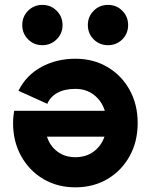

<svg xmlns="http://www.w3.org/2000/svg" viewBox="-20 -764 625 796"><path d="M176.3 -333.5 56.6 -387.7Q88.9 -452.6 151.9 -486.6Q214.8 -520.5 292.5 -520.5Q367.2 -520.5 425.5 -486.1Q483.9 -451.7 517.3 -391.4Q550.8 -331.1 550.8 -253.9Q550.8 -176.8 517.3 -116.5Q483.9 -56.2 425.3 -21.7Q366.7 12.7 292.5 12.7Q218.3 12.7 159.9 -21.7Q101.6 -56.2 67.9 -116.5Q34.2 -176.8 34.2 -253.9Q34.2 -267.1 35.4 -279.8Q36.6 -292.5 38.6 -304.7H414.6Q401.9 -345.2 369.9 -370.4Q337.9 -395.5 292.5 -395.5Q247.1 -395.5 217.3 -378.7Q187.5 -361.8 176.3 -333.5ZM292.5 -112.3Q336.4 -112.3 367.9 -135.3Q399.4 -158.2 413.1 -197.3H174.8Q187.5 -158.2 218.3 -135.3Q249 -112.3 292.5 -112.3ZM344.2 -660.2Q344.2 -695.3 368.4 -719.5Q392.6 -743.7 427.7 -743.7Q462.9 -743.7 487.1 -719.5Q511.2 -695.3 511.2 -660.2Q511.2 -625 487.1 -600.8Q462.9 -576.7 427.7 -576.7Q392.6 -576.7 368.4 -600.8Q344.2 -625 344.2 -660.2ZM72.3 -660.2Q72.3 -695.3 96.4 -719.5Q120.6 -743.7 155.8 -743.7Q190.4 -743.7 214.8 -719.5Q239.3 -695.3 239.3 -660.2Q239.3 -625 214.8 -600.8Q190.4 -576.7 155.8 -576.7Q120.6 -576.7 96.4 -600.8Q72.3 -625 72.3 -660.2Z"/></svg>

Font: Giphurs
Style: Bold
Weight: 700
Version: Version 0.920; ttfautohint (v1.8.4.7-5d5b)